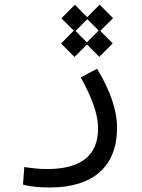

<svg xmlns="http://www.w3.org/2000/svg" viewBox="-20 -598 626 844"><path d="M199.7 226.1C389.6 226.1 494.6 133.8 494.6 -36.6C494.6 -112.3 465.3 -199.2 406.7 -295.9L335 -257.8C387.2 -163.1 411.1 -92.8 411.1 -33.2C411.1 86.4 334.5 145 188.5 145C147.5 145 123.5 141.6 86.9 136.2L81.1 213.4C116.7 223.1 150.4 226.1 199.7 226.1ZM307.6 -347.7 362.3 -402.3 416.5 -348.1 475.6 -407.2 420.9 -462.4 477.1 -518.1 418 -577.6 363.3 -522.5 309.1 -577.1 250 -517.6 304.2 -463.4 248.5 -406.7ZM361.8 -411.6 312 -461.9 363.8 -513.7 413.6 -463.9Z"/></svg>

Font: Cascadia Mono PL SemiLight
Style: Regular
Weight: 350
Monospace: yes
Designer: Aaron Bell
Foundry: Saja Typeworks
Version: Version 2404.023